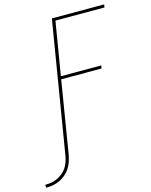

<svg xmlns="http://www.w3.org/2000/svg" viewBox="-257 -823 895 1135"><g transform="rotate(-15 190.5 -256.0)"><path d="M-119 223V205Q-101 205 -82.5 202Q-64 199 -46.5 191Q-29 183 -13 170.5Q3 158 13.5 142Q24 126 30.5 108Q37 90 40 72L173 -735H493L490 -717H190L136 -391H383L380 -373H133L60 72Q56 92 49 112.5Q42 133 30 151Q18 169 0.5 183.5Q-17 198 -37 207Q-57 216 -77.5 219.5Q-98 223 -119 223Z"/></g></svg>

Font: Iosevka Thin
Style: Italic
Weight: 100
Italic angle: -9°
Monospace: yes
Designer: Belleve Invis
Foundry: Belleve Invis
Version: Version 32.5.0; ttfautohint (v1.8.4)